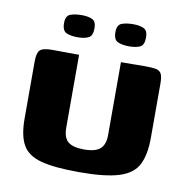

<svg xmlns="http://www.w3.org/2000/svg" viewBox="-66 -602 656 673"><g transform="rotate(10 261.5 -266.0)"><path d="M187 -399V-140.3Q187 -104 204.6 -89.6Q222.2 -75.2 261.2 -75.2Q302.4 -75.2 319.2 -90.8Q336 -106.3 336 -139.2V-399Q337 -399 349.2 -399Q361.4 -399 376.8 -399.3Q392.3 -399.7 405.5 -399.7Q418.7 -399.7 421.7 -399.7Q444.9 -399.7 458.8 -397.5Q472.6 -395.3 479 -385.3Q485.3 -375.2 485.3 -349.7V-156.1Q485.3 -96.3 467.4 -60.6Q449.4 -24.9 400.3 -9.4Q351.2 6.1 258.5 6.1Q171.6 6.1 123.6 -6.4Q75.5 -18.9 56.6 -51.8Q37.7 -84.8 37.7 -144.8V-349.7Q37.7 -378.9 47.7 -389.3Q57.8 -399.7 91 -399.7Q115.3 -399.7 139 -399.3Q162.6 -399 187 -399ZM353.6 -458.6Q330.1 -458.6 314.3 -465.4Q298.5 -472.2 298.5 -499.6Q298.5 -525.7 315.3 -531.7Q332.1 -537.6 355.3 -537.6Q378.2 -537.6 392.9 -531Q407.6 -524.3 407.6 -499.6Q407.6 -472.2 393 -465.4Q378.4 -458.6 353.6 -458.6ZM170.8 -458.6Q146.6 -458.6 131.2 -465.4Q115.7 -472.2 115.7 -500Q115.7 -525.7 132.4 -531.7Q149 -537.6 172.5 -537.6Q195.3 -537.6 209.7 -531Q224.1 -524.3 224.1 -500Q224.1 -472.5 209.3 -465.6Q194.6 -458.6 170.8 -458.6Z"/></g></svg>

Font: Genos Thin
Style: Regular
Weight: 100
Designer: Robert E. Leuschke
Foundry: Robert E. Leuschke
Version: Version 1.010